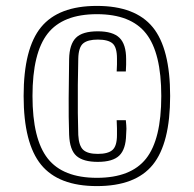

<svg xmlns="http://www.w3.org/2000/svg" viewBox="-20 -625 656 650"><path d="M308 5Q178 5 119 -67.5Q60 -140 60 -300Q60 -461 119 -533Q178 -605 308 -605Q438 -605 497 -533Q556 -461 556 -300Q556 -140 497.5 -67.5Q439 5 308 5ZM308 -23Q423 -23 474.5 -88Q526 -153 526 -300Q526 -446 474.5 -511.5Q423 -577 308 -577Q193 -577 141.5 -511.5Q90 -446 90 -300Q90 -154 141.5 -88.5Q193 -23 308 -23ZM214 -169Q212 -228 212.5 -293Q213 -358 214 -425Q215 -475 237 -497Q259 -519 311 -519Q362 -519 384.5 -497Q407 -475 407 -425Q407 -415 407 -406Q407 -397 406 -383H375Q376 -397 376 -406.5Q376 -416 376 -427Q376 -465 361 -478Q346 -491 311 -491Q277 -491 261.5 -478Q246 -465 245 -427Q244 -387 243.5 -337.5Q243 -288 243.5 -242.5Q244 -197 245 -168Q247 -131 262 -117.5Q277 -104 311 -104Q346 -104 361 -117.5Q376 -131 376 -168Q376 -180 376 -190.5Q376 -201 375 -218H406Q408 -198 408 -189Q408 -180 407 -169Q406 -120 384 -98.5Q362 -77 311 -77Q262 -77 239 -97Q216 -117 214 -169Z"/></svg>

Font: Big Shoulders Text Thin
Style: Regular
Weight: 100
Designer: Patric King
Foundry: XO Type Co
Version: Version 1.000; ttfautohint (v1.8.2)